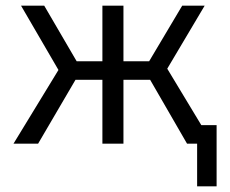

<svg xmlns="http://www.w3.org/2000/svg" viewBox="-20 -505 809 675"><path d="M673 150V-65H741.5V150ZM340 0V-224.5H209V-289.5H340V-485H414V-289.5H544.5V-224.5H414V0ZM27.5 0 185.5 -259 54 -485H135.5L266.5 -260.5L114 0ZM637.5 0 487 -260.5 620.5 -485H699.5L568 -263.5L727 0Z"/></svg>

Font: Geologica Cursive ExtraLight
Style: Regular
Weight: 250
Designer: Sindre Bremnes, Frode Helland
Foundry: Monokrom Skriftforlag AS
Version: Version 1.010;gftools[0.9.28]